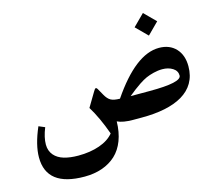

<svg xmlns="http://www.w3.org/2000/svg" viewBox="-131 -868 1518 1331"><g transform="rotate(-15 627.5 -202.5)"><path d="M919.4 -617.2 1000.5 -536.1 1081.5 -617.2 1000.5 -698.2ZM588.9 -221.7C575.7 -245.6 566.9 -261.2 562.5 -268.6C556.2 -279.8 551.3 -280.3 547.4 -278.8C545.9 -278.3 544.4 -276.9 542.5 -274.4C538.1 -268.6 537.6 -267.1 532.2 -258.8L472.2 -158.2C506.8 -102.1 539.1 -32.2 568.8 50.3C544.9 79.6 510.7 102.1 465.8 117.7C420.9 133.3 370.1 141.1 313.5 141.1C273.9 141.1 240.2 136.7 211.4 128.4C153.8 111.3 114.7 71.3 114.7 9.3C114.7 -24.9 123.5 -64.5 141.6 -108.9L97.7 -127.4C63 -47.4 45.4 22.9 45.4 83C45.4 223.1 136.2 293 317.9 293C411.1 293 487.3 266.1 542.5 215.3C597.7 164.1 629.4 82.5 630.9 -19.5C657.7 -6.3 695.8 0 744.1 0H807.1C1046.4 0 1210 -76.7 1210 -260.3C1210 -313.5 1195.3 -356.4 1165.5 -388.2C1135.7 -419.9 1095.2 -436 1044.4 -436C932.6 -436 815.9 -345.7 693.4 -165.5C663.6 -166 642.1 -169.9 627.9 -178.2C613.8 -186 600.6 -200.7 588.9 -221.7ZM1134.3 -213.9C1134.3 -180.2 1058.1 -163.6 906.2 -163.6H769.5C789.1 -179.7 803.7 -191.4 813.5 -198.7C822.8 -206.1 837.9 -216.8 857.9 -230.5C877.9 -243.7 896 -253.9 911.1 -260.7C941.4 -273.9 986.8 -287.1 1028.3 -287.1C1057.1 -287.1 1082 -280.8 1103 -267.6C1124 -254.4 1134.3 -236.3 1134.3 -213.9Z"/></g></svg>

Font: Parastoo
Style: Bold
Weight: 700
Foundry: Saber Rastikerdar (saber.rastikerdar@gmail.com)
Version: Version 2.0.1